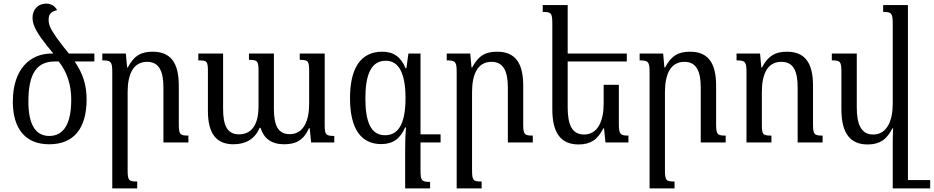

<svg xmlns="http://www.w3.org/2000/svg" viewBox="-20 -788 5165 1062"><path d="M252 10C388 10 459 -77 459 -238C459 -317 439 -381 393 -448H502V-492H361C342 -515 320 -542 294 -578C255 -634 249 -654 249 -679C249 -704 257 -723 296 -732C283 -756 261 -768 235 -768C192 -768 160 -737 160 -691C160 -665 167 -635 208 -577C230 -547 252 -519 275 -492H266C148 -492 51 -408 51 -226C51 -74 122 10 252 10ZM252 -36C177 -36 137 -99 137 -226C137 -388 188 -448 284 -448H305C352 -388 374 -318 374 -237C374 -102 332 -36 252 -36Z M1022 -38C975 -38 969 -44 969 -104V-315C969 -443 922 -502 825 -502C760 -502 721 -480 687 -415H683L676 -492H546V-454C593 -454 601 -447 601 -391V254H739V216C692 216 686 210 686 152V-278C686 -376 716 -446 794 -446C862 -446 884 -390 884 -304V0H1022Z M1638 -492V-457C1687 -457 1690 -449 1690 -391V-213C1690 -120 1659 -46 1583 -46C1519 -46 1495 -92 1495 -187V-492H1357V-457C1406 -457 1410 -450 1410 -391V-199C1410 -111 1380 -45 1302 -45C1236 -45 1214 -95 1214 -187V-492H1077V-454C1125 -454 1130 -450 1130 -393V-175C1130 -50 1176 10 1271 10C1337 10 1389 -17 1416 -81H1421C1439 -23 1480 10 1552 10C1617 10 1660 -13 1689 -79H1693L1701 0H1829V-36C1781 -36 1776 -44 1776 -99V-492Z M2239 -492 2228 -411H2223C2198 -472 2158 -502 2094 -502C1978 -502 1916 -415 1916 -245C1916 -73 1979 9 2088 9C2155 9 2194 -22 2221 -83H2226C2222 -43 2221 -5 2221 42V254H2359V218C2312 218 2306 212 2306 152V0H2417V-45H2306V-492ZM2110 -40C2030 -40 2001 -116 2001 -244C2001 -372 2031 -452 2114 -452C2188 -452 2223 -379 2223 -245C2223 -86 2173 -40 2110 -40Z M2927 -38C2880 -38 2874 -44 2874 -104V-315C2874 -443 2827 -502 2730 -502C2665 -502 2626 -480 2592 -415H2588L2581 -492H2451V-454C2498 -454 2506 -447 2506 -391V254H2644V216C2597 216 2591 210 2591 152V-278C2591 -376 2621 -446 2699 -446C2767 -446 2789 -390 2789 -304V0H2927Z M3403 -319H3319V-214C3319 -122 3288 -44 3211 -44C3143 -44 3120 -99 3120 -195V-448H3447V-492H3120V-760H2982V-722C3029 -722 3035 -716 3035 -657V-183C3035 -48 3086 11 3180 11C3247 11 3286 -16 3317 -78H3321L3329 0H3456V-38C3412 -38 3403 -44 3403 -103Z M3994 -38C3947 -38 3941 -44 3941 -104V-315C3941 -443 3894 -502 3797 -502C3732 -502 3693 -480 3659 -415H3655L3648 -492H3518V-454C3565 -454 3573 -447 3573 -391V254H3711V216C3664 216 3658 210 3658 152V-278C3658 -376 3688 -446 3766 -446C3834 -446 3856 -390 3856 -304V0H3994Z M4530 -38C4483 -38 4477 -44 4477 -104V-315C4477 -443 4430 -502 4333 -502C4268 -502 4228 -479 4195 -415H4191L4184 -492H4054V-454C4101 -454 4109 -447 4109 -391V0H4247V-38C4199 -38 4194 -43 4194 -102V-278C4194 -376 4223 -446 4302 -446C4370 -446 4392 -393 4392 -304V0H4530Z M4779 11C4846 11 4885 -16 4916 -78H4920C4919 -54 4918 -29 4918 -5V254H5125V208H5002V-760H4865V-722C4911 -722 4918 -716 4918 -655V-214C4918 -122 4887 -44 4810 -44C4742 -44 4719 -102 4719 -195V-492H4581V-454C4628 -454 4634 -448 4634 -389V-183C4634 -48 4685 11 4779 11Z"/></svg>

Font: Noto Serif Armenian SemiCondensed
Style: Regular
Weight: 400
Width: 4
Designer: Monotype Design Team
Foundry: Monotype Imaging Inc.
Version: Version 2.008